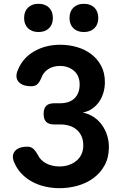

<svg xmlns="http://www.w3.org/2000/svg" viewBox="-20 -974 640 1004"><path d="M73.4 -608.2Q99.4 -671.8 159.3 -705.9Q219.2 -740 295 -740Q339.4 -740 381.6 -728Q423.7 -716 456.5 -691.3Q489.3 -666.6 508.9 -630Q528.5 -593.5 528.5 -544Q528.5 -516.7 521 -490.4Q513.5 -464.1 498.9 -442.6Q484.2 -421.2 462.6 -406.1Q440.9 -391 412.9 -385.4Q445.5 -378.7 470.8 -361.6Q496.1 -344.4 513.4 -320.1Q530.7 -295.8 540.1 -266.4Q549.4 -236.9 549.4 -204.6Q549.4 -150.5 527.3 -110.1Q505.2 -69.7 469.1 -43Q433 -16.3 386.6 -3.1Q340.1 10 291 10Q253.1 10 216.8 1.8Q180.5 -6.5 149.3 -23Q118.1 -39.6 94 -64.4Q69.9 -89.3 55.4 -122.1Q38.3 -159.2 57.4 -183.1Q76.5 -207 123.9 -207Q140 -207 152.1 -197.6Q164.1 -188.1 177.2 -165.1Q184.6 -149.2 196.5 -137.7Q208.4 -126.2 223.4 -118.6Q238.3 -111 255.7 -107.3Q273 -103.6 291.3 -103.6Q316.7 -103.6 338.8 -110.9Q360.9 -118.1 378.2 -132Q395.6 -145.8 405.5 -166.3Q415.4 -186.7 415.4 -213.4Q415.4 -242.2 405.8 -262.6Q396.3 -283.1 380 -296.6Q363.7 -310.1 342.3 -316.6Q320.9 -323.2 296.9 -323.2H263.5Q235.1 -323.2 221.6 -336.7Q208.1 -350.2 208.1 -378.6Q208.1 -407 221.6 -420.5Q235.1 -434 263.5 -434H296.9Q316.1 -434 333.8 -439.3Q351.6 -444.6 365.5 -456.2Q379.5 -467.7 388 -486.7Q396.5 -505.6 396.5 -532.9Q396.5 -555.3 388.7 -573.4Q381 -591.6 366.8 -603.8Q352.6 -616 334.1 -622.6Q315.7 -629.2 293.6 -629.2Q258 -629.2 232.1 -612.5Q206.2 -595.8 195.8 -565.6Q185.1 -541.2 173.6 -532.1Q162.1 -523 143.9 -523Q96.5 -523 76.7 -546.7Q57 -570.4 73.4 -608.2ZM418.7 -806.5Q384.1 -806.5 363.8 -826.3Q343.5 -846.2 343.5 -880Q343.5 -914.2 363.8 -934.2Q384.1 -954.1 418.7 -954.1Q453.3 -954.1 473.6 -934.2Q493.9 -914.2 493.9 -880Q493.9 -846.2 473.6 -826.3Q453.3 -806.5 418.7 -806.5ZM181.3 -806.5Q146.7 -806.5 126.4 -826.3Q106.1 -846.2 106.1 -880Q106.1 -914.2 126.4 -934.2Q146.7 -954.1 181.3 -954.1Q215.9 -954.1 236.2 -934.2Q256.5 -914.2 256.5 -880Q256.5 -846.2 236.2 -826.3Q215.9 -806.5 181.3 -806.5Z"/></svg>

Font: Maple Mono
Style: Regular
Weight: 400
Monospace: yes
Designer: subframe7536
Version: Version 7.300